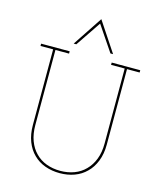

<svg xmlns="http://www.w3.org/2000/svg" viewBox="-135 -1027 943 1130"><g transform="rotate(15 337.0 -461.5)"><path d="M497 -52Q527 -81 544.5 -125Q562 -169 562 -226V-686H639V-700H465V-686H548V-229Q548 -175 532 -133.5Q516 -92 488 -64Q460 -35 421 -20.5Q382 -6 337 -6Q291 -6 252 -20.5Q213 -35 185 -64Q157 -92 141.5 -133.5Q126 -175 126 -229V-686H209V-700H35V-686H112V-226Q112 -169 129 -125Q146 -81 176 -52Q206 -22 247.5 -7Q289 8 337 8Q385 8 426 -7Q467 -22 497 -52ZM236 -750Q262 -788 288 -827Q314 -866 340 -904Q366 -866 392 -827Q418 -788 444 -750H460Q430 -795 400 -840.5Q370 -886 340 -931Q310 -886 280 -840.5Q250 -795 220 -750Z"/></g></svg>

Font: Josefin Slab Thin Thin
Style: Regular
Weight: 250
Version: Version 2.000